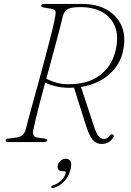

<svg xmlns="http://www.w3.org/2000/svg" viewBox="-20 -720 666 973"><path d="M193 -309.5 206.5 -325Q227 -313.5 258 -303.2Q289 -293 328 -293Q395.5 -293 444.8 -314.8Q494 -336.5 525 -376.5Q556 -416.5 567 -469.5Q582 -538 562.5 -586Q543 -634 497.5 -659Q452 -684 388 -684Q341.5 -684 323.5 -674Q305.5 -664 299 -640.5Q293.5 -616.5 284 -579.2Q274.5 -542 262 -496Q249.5 -450 235.8 -399.5Q222 -349 208.2 -298.5Q194.5 -248 182.5 -202.2Q170.5 -156.5 161.8 -120Q153 -83.5 148.5 -60.5Q144.5 -45 150 -35Q155.5 -25 166 -23.5L202.5 -18Q211 -17 215 -14.8Q219 -12.5 219 -8.5Q219 -4.5 214.2 -2.2Q209.5 0 202 0H21Q14.5 0 11.8 -2.2Q9 -4.5 9 -8Q9 -13 13.8 -15.5Q18.5 -18 30 -18.5L58.5 -22.5Q77.5 -24 90 -32.8Q102.5 -41.5 109.5 -60.5Q115 -84 125 -120.8Q135 -157.5 147.8 -203.5Q160.5 -249.5 174.5 -300.2Q188.5 -351 202 -401.8Q215.5 -452.5 227.5 -498.8Q239.5 -545 248.5 -582.5Q257.5 -620 261 -644.5Q263.5 -659 259 -666.2Q254.5 -673.5 240.5 -675.5L204 -681.5Q194.5 -683 191.8 -685.5Q189 -688 189 -691.5Q189 -695.5 193 -697.8Q197 -700 205 -700H398Q468.5 -700 520 -671.5Q571.5 -643 595.2 -590.8Q619 -538.5 604.5 -466Q593.5 -410.5 557.8 -367.8Q522 -325 465.2 -300.5Q408.5 -276 336 -275Q293.5 -274.5 256.5 -284.2Q219.5 -294 193 -309.5ZM353 -282.5 388 -286.5 451 -96Q461 -62 469.8 -45Q478.5 -28 487.8 -22Q497 -16 506.5 -16Q516.5 -16 523.5 -20Q530.5 -24 536 -33Q538.5 -37 543.2 -38.5Q548 -40 551.5 -38.5Q555.5 -37 556.5 -32.8Q557.5 -28.5 554.5 -24.5Q548 -11 532.5 -0.8Q517 9.5 493.5 9.5Q478 9.5 464 1Q450 -7.5 437.5 -30.2Q425 -53 412.5 -94ZM296 147.5Q281.5 147.5 275.5 138.5Q269.5 129.5 273 117Q276.5 102.5 288.2 93.5Q300 84.5 314 84.5Q330 84.5 337.5 97.8Q345 111 336.5 141.5Q327.5 176.5 304.5 200Q281.5 223.5 251.5 232Q246.5 233.5 243.5 232.8Q240.5 232 239.5 228.5Q239 225.5 241.5 223Q244 220.5 248.5 219.5Q265 214 278.2 204.5Q291.5 195 300.5 183Q309.5 171 312.5 159Q315.5 147.5 304.5 147.5Z"/></svg>

Font: Fraunces Thin
Style: Italic
Weight: 250
Italic angle: -16°
Version: Version 1.000;[b76b70a41]